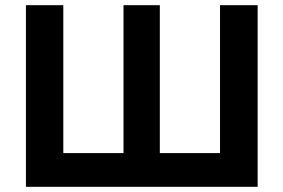

<svg xmlns="http://www.w3.org/2000/svg" viewBox="-20 -720 1092 740"><path d="M828 -700H973V0H80V-700H224V-130H456V-700H596V-130H828Z"/></svg>

Font: Venryn Sans SemiBold
Style: Regular
Weight: 600
Designer: Owen Earl, indestructible type* (font) & Cristiano Sobral (main changes)
Version: Version 3.60;October 28, 2020;FontCreator 13.0.0.2681 64-bit